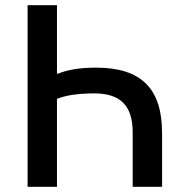

<svg xmlns="http://www.w3.org/2000/svg" viewBox="-20 -718 699 738"><path d="M86 -698H199V-435H204C239 -450 288 -458 349 -458C524 -458 603 -377 603 -206V0H490V-209C490 -313 442 -359 342 -359C278 -359 231 -351 199 -338V0H86Z"/></svg>

Font: Plexus Sans Medium
Style: Regular
Weight: 500
Version: Version 2.001;PS 002.001;hotconv 1.0.70;makeotf.lib2.5.58329